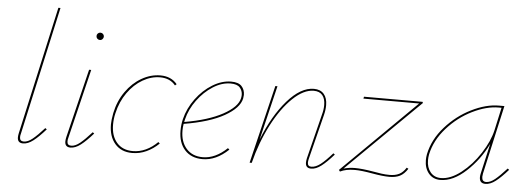

<svg xmlns="http://www.w3.org/2000/svg" viewBox="-48 -846 2736 992"><g transform="rotate(5 1320.0 -350.5)"><path d="M68 -26Q68 -36 71 -49L218 -711H229L82 -47Q79 -37 79 -28Q79 -7 100 -7Q121 -7 145.5 -27Q170 -47 205 -86L213 -80Q177 -39 149.5 -18Q122 3 97 3Q68 3 68 -26Z M314 -26Q314 -36 317 -49L404 -406H415L328 -47Q325 -37 325 -28Q325 -7 346 -7Q367 -7 391.5 -27Q416 -47 451 -86L459 -80Q423 -39 395.5 -18Q368 3 343 3Q314 3 314 -26ZM427 -583Q427 -591 432.5 -596.5Q438 -602 446 -602Q454 -602 459.5 -596.5Q465 -591 465 -583Q465 -576 459.5 -570Q454 -564 446 -564Q438 -564 432.5 -569.5Q427 -575 427 -583Z M773 -399Q727 -399 683 -373.5Q639 -348 606 -301.5Q573 -255 559 -194Q552 -165 552 -135Q552 -76 582 -41.5Q612 -7 665 -7Q700 -7 732.5 -22Q765 -37 793 -65L801 -58Q771 -29 736 -13Q701 3 663 3Q606 3 573.5 -34.5Q541 -72 541 -135Q541 -157 548 -194Q561 -257 595.5 -306Q630 -355 677 -382Q724 -409 774 -409Q830 -409 861 -371L853 -364Q825 -399 773 -399Z M1212 -346Q1212 -340 1210 -328Q1200 -278 1124 -235Q1048 -192 915 -170Q912 -152 912 -135Q912 -77 943 -42Q974 -7 1028 -7Q1093 -7 1154 -65L1162 -58Q1098 3 1028 3Q969 3 935.5 -34Q902 -71 902 -134Q902 -165 909 -194Q923 -251 959.5 -300.5Q996 -350 1044.5 -379.5Q1093 -409 1141 -409Q1179 -409 1195.5 -391Q1212 -373 1212 -346ZM1201 -345Q1201 -367 1187 -383Q1173 -399 1139 -399Q1093 -399 1047.5 -370Q1002 -341 967.5 -294Q933 -247 920 -194L917 -180Q1040 -201 1114.5 -241.5Q1189 -282 1199 -328Q1201 -338 1201 -345Z M1707 -80Q1671 -39 1643.5 -18Q1616 3 1591 3Q1562 3 1562 -26Q1562 -36 1565 -49L1623 -281Q1630 -306 1630 -330Q1630 -363 1615 -381Q1600 -399 1570 -399Q1518 -399 1461.5 -345Q1405 -291 1357.5 -199.5Q1310 -108 1283 0H1272L1370 -406H1381L1313 -123Q1363 -250 1432.5 -329.5Q1502 -409 1570 -409Q1604 -409 1622 -388Q1640 -367 1640 -330Q1640 -305 1633 -278L1575 -47Q1572 -35 1572 -27Q1572 -7 1591 -7Q1614 -7 1639 -26.5Q1664 -46 1699 -86Z M2083 -45 2092 -40Q2074 -12 2052 -1Q2030 10 1998 10Q1963 10 1907 0Q1851 -10 1817 -10Q1771 -10 1741 5L1735 -3L2118 -381H1829L1831 -391H2135L2137 -385L1758 -12Q1788 -20 1816 -20Q1854 -20 1912 -10Q1933 -6 1955 -3Q1977 0 1998 0Q2027 0 2047 -10Q2067 -20 2083 -45Z M2611 -80Q2575 -39 2547.5 -18Q2520 3 2495 3Q2464 3 2464 -29Q2464 -39 2467 -51L2502 -205Q2462 -122 2394.5 -59.5Q2327 3 2261 3Q2223 3 2200.5 -24Q2178 -51 2178 -93Q2178 -108 2181 -124Q2197 -201 2254.5 -266Q2312 -331 2387.5 -368.5Q2463 -406 2530 -406H2558L2478 -49Q2476 -37 2476 -32Q2476 -7 2498 -7Q2519 -7 2543.5 -27Q2568 -47 2603 -86ZM2518 -278 2544 -396H2529Q2466 -396 2393 -360Q2320 -324 2264 -261Q2208 -198 2192 -124Q2189 -108 2189 -93Q2189 -55 2209 -31Q2229 -7 2263 -7Q2313 -7 2367.5 -49.5Q2422 -92 2463.5 -156Q2505 -220 2518 -278Z"/></g></svg>

Font: Ysabeau Hairline
Style: Italic
Weight: 100
Italic angle: -12°
Designer: Christian Thalmann (Catharsis Fonts)
Version: Version 0.003